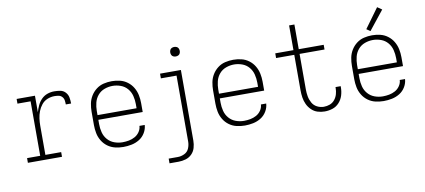

<svg xmlns="http://www.w3.org/2000/svg" viewBox="-82 -1060 3475 1569"><g transform="rotate(-10 1656.0 -276.0)"><path d="M74 0H357V-39H226V-281Q226 -311 230 -341Q234 -371 245 -399.5Q256 -428 275.5 -452Q295 -476 323.5 -487.5Q352 -499 382 -499Q399 -499 416 -496Q433 -493 445 -480Q457 -467 459.5 -450Q462 -433 462 -416H506Q506 -441 501.5 -466Q497 -491 479.5 -510Q462 -529 437 -533.5Q412 -538 387 -538Q357 -538 329 -528Q301 -518 280 -496.5Q259 -475 246.5 -448Q234 -421 226 -393V-530H74V-491H183V-39H74Z M866 8Q900 8 934.5 1Q969 -6 999 -24.5Q1029 -43 1047.5 -74Q1066 -105 1068 -139H1024Q1023 -113 1007.5 -90Q992 -67 968.5 -54Q945 -41 918.5 -36Q892 -31 866 -31Q831 -31 798 -43Q765 -55 742 -81.5Q719 -108 710.5 -142Q702 -176 702 -210V-246H1070V-320Q1070 -354 1063 -387.5Q1056 -421 1038.5 -450.5Q1021 -480 993 -501Q965 -522 931.5 -530Q898 -538 864 -538Q830 -538 796.5 -530Q763 -522 735.5 -501Q708 -480 690 -450.5Q672 -421 665.5 -387.5Q659 -354 659 -320V-210Q659 -176 665.5 -142.5Q672 -109 690 -79Q708 -49 736 -28.5Q764 -8 797.5 0Q831 8 866 8ZM702 -285V-320Q702 -354 710.5 -388Q719 -422 741.5 -448.5Q764 -475 797 -487Q830 -499 864 -499Q898 -499 931 -487Q964 -475 986.5 -448.5Q1009 -422 1017.5 -388Q1026 -354 1026 -320V-285Z M1213 205H1289Q1318 205 1347.5 196.5Q1377 188 1398.5 166.5Q1420 145 1428.5 115.5Q1437 86 1437 56V-530H1264V-491H1394V56Q1394 85 1382.5 112.5Q1371 140 1344 153Q1317 166 1289 166H1213ZM1415 -646Q1426 -646 1436 -650.5Q1446 -655 1450.5 -665Q1455 -675 1455 -685Q1455 -696 1450.5 -706Q1446 -716 1436 -720.5Q1426 -725 1415 -725Q1405 -725 1395 -720.5Q1385 -716 1380.5 -706Q1376 -696 1376 -685Q1376 -675 1380.5 -665Q1385 -655 1395 -650.5Q1405 -646 1415 -646Z M1874 8Q1908 8 1942.5 1Q1977 -6 2007 -24.5Q2037 -43 2055.5 -74Q2074 -105 2076 -139H2032Q2031 -113 2015.5 -90Q2000 -67 1976.5 -54Q1953 -41 1926.5 -36Q1900 -31 1874 -31Q1839 -31 1806 -43Q1773 -55 1750 -81.5Q1727 -108 1718.5 -142Q1710 -176 1710 -210V-246H2078V-320Q2078 -354 2071 -387.5Q2064 -421 2046.5 -450.5Q2029 -480 2001 -501Q1973 -522 1939.5 -530Q1906 -538 1872 -538Q1838 -538 1804.5 -530Q1771 -522 1743.5 -501Q1716 -480 1698 -450.5Q1680 -421 1673.5 -387.5Q1667 -354 1667 -320V-210Q1667 -176 1673.5 -142.5Q1680 -109 1698 -79Q1716 -49 1744 -28.5Q1772 -8 1805.5 0Q1839 8 1874 8ZM1710 -285V-320Q1710 -354 1718.5 -388Q1727 -422 1749.5 -448.5Q1772 -475 1805 -487Q1838 -499 1872 -499Q1906 -499 1939 -487Q1972 -475 1994.5 -448.5Q2017 -422 2025.5 -388Q2034 -354 2034 -320V-285Z M2536 8Q2570 8 2602 -2.5Q2634 -13 2657 -38.5Q2680 -64 2690 -96.5Q2700 -129 2700 -163Q2700 -168 2700 -173H2657Q2657 -169 2657 -165Q2657 -140 2650 -115Q2643 -90 2626.5 -69.5Q2610 -49 2586 -40Q2562 -31 2536 -31Q2507 -31 2480.5 -44.5Q2454 -58 2439.5 -84Q2425 -110 2420 -138.5Q2415 -167 2415 -196V-491H2622V-530H2415V-735H2371V-530H2220V-491H2371V-196Q2371 -166 2375.5 -136.5Q2380 -107 2392.5 -80Q2405 -53 2427 -31.5Q2449 -10 2477.5 -1Q2506 8 2536 8Z M3026 8Q3060 8 3094.5 1Q3129 -6 3159 -24.5Q3189 -43 3207.5 -74Q3226 -105 3228 -139H3184Q3183 -113 3167.5 -90Q3152 -67 3128.5 -54Q3105 -41 3078.5 -36Q3052 -31 3026 -31Q2991 -31 2958 -43Q2925 -55 2902 -81.5Q2879 -108 2870.5 -142Q2862 -176 2862 -210V-246H3230V-320Q3230 -354 3223 -387.5Q3216 -421 3198.5 -450.5Q3181 -480 3153 -501Q3125 -522 3091.5 -530Q3058 -538 3024 -538Q2990 -538 2956.5 -530Q2923 -522 2895.5 -501Q2868 -480 2850 -450.5Q2832 -421 2825.5 -387.5Q2819 -354 2819 -320V-210Q2819 -176 2825.5 -142.5Q2832 -109 2850 -79Q2868 -49 2896 -28.5Q2924 -8 2957.5 0Q2991 8 3026 8ZM2862 -285V-320Q2862 -354 2870.5 -388Q2879 -422 2901.5 -448.5Q2924 -475 2957 -487Q2990 -499 3024 -499Q3058 -499 3091 -487Q3124 -475 3146.5 -448.5Q3169 -422 3177.5 -388Q3186 -354 3186 -320V-285ZM3018 -574 3143 -731 3105 -757 2987 -595Z"/></g></svg>

Font: Iosevka Sparkle Extralight
Style: Regular
Weight: 200
Designer: Belleve Invis
Foundry: Belleve Invis
Version: Version 4.5.0; ttfautohint (v1.8.3)